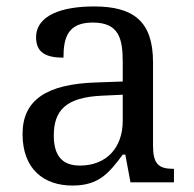

<svg xmlns="http://www.w3.org/2000/svg" viewBox="-20 -566 603 596"><path d="M205 10C288 10 319 -30 361 -86H369L385 0H520V-42H517C472 -42 455 -58 455 -114V-373C455 -500 394 -546 272 -546C173 -546 92 -519 92 -450C92 -404 121 -387 177 -387C177 -450 191 -496 268 -496C350 -496 361 -445 361 -373V-313L278 -310C125 -305 50 -256 50 -150C50 -41 116 10 205 10ZM228 -52C173 -52 147 -83 147 -145C147 -223 184 -264 297 -269L361 -272V-191C361 -106 309 -52 228 -52Z"/></svg>

Font: Noto Fangsong KSS Rotated
Style: Regular
Weight: 400
Designer: LIU Zhao, ZHANG Congyu, Kushim JIANG
Foundry: Guyu Beijing Co. Ltd.
Version: Version 1.000;November 16, 2022;FontCreator 11.5.0.2427 64-b